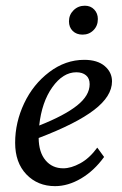

<svg xmlns="http://www.w3.org/2000/svg" viewBox="-20 -634 419 662"><path d="M264.6 -514.6Q243.7 -514.6 230.7 -527.3Q217.8 -540 217.8 -560.5Q217.8 -583 233.6 -598.6Q249.5 -614.3 272.5 -614.3Q292.5 -614.3 304.9 -601.1Q317.4 -587.9 317.4 -568.4Q317.4 -544.9 302.2 -529.8Q287.1 -514.6 264.6 -514.6ZM169.9 7.8Q109.9 7.8 71 -32.7Q32.2 -73.2 32.2 -141.6Q32.2 -211.9 63.2 -277.6Q94.2 -343.3 149.9 -385.5Q205.6 -427.7 270.5 -427.7Q315.9 -427.7 341.1 -406.2Q366.2 -384.8 366.2 -353.5Q366.2 -302.2 304.4 -254.9Q242.7 -207.5 113.3 -158.2Q113.8 -108.9 137 -81.3Q160.2 -53.7 198.2 -53.7Q225.1 -53.7 256.8 -71Q288.6 -88.4 315.4 -125L338.9 -92.8Q304.7 -45.4 259.8 -18.8Q214.8 7.8 169.9 7.8ZM243.2 -384.8Q197.3 -384.8 160.6 -333.5Q124 -282.2 115.2 -201.2Q202.6 -235.8 245.8 -270.3Q289.1 -304.7 289.1 -343.8Q289.1 -363.8 276.6 -374.3Q264.2 -384.8 243.2 -384.8Z"/></svg>

Font: Crimson Pro
Style: Italic
Weight: 400
Italic angle: -12°
Designer: Jacques Le Bailly
Foundry: Baron von Fonthausen
Version: Version 1.003